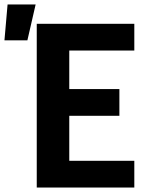

<svg xmlns="http://www.w3.org/2000/svg" viewBox="-80 -842 700 862"><path d="M85 0V-735H523V-615H231V-442H456V-322H231V-120H523V0ZM-60 -661 -46 -822H80L43 -661Z"/></svg>

Font: Iosevka Heavy Extended
Style: Regular
Weight: 900
Width: 7
Monospace: yes
Designer: Belleve Invis
Foundry: Belleve Invis
Version: Version 32.5.0; ttfautohint (v1.8.4)